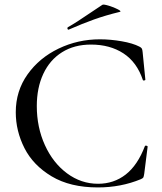

<svg xmlns="http://www.w3.org/2000/svg" viewBox="-20 -808 709 840"><path d="M590 -604Q598 -600 600.5 -595.5Q603 -591 604 -580L616 -459Q616 -457 611 -456Q606 -455 605 -458Q579 -536 520 -574.5Q461 -613 378 -613Q305 -613 251.5 -579.5Q198 -546 169.5 -485Q141 -424 141 -344Q141 -251 176.5 -173Q212 -95 273.5 -49.5Q335 -4 409 -4Q478 -4 530 -44.5Q582 -85 614 -169Q615 -171 619 -171Q621 -171 623.5 -169.5Q626 -168 626 -167L611 -48Q609 -35 607 -31.5Q605 -28 596 -24Q509 12 408 12Q287 12 206 -36.5Q125 -85 87 -160Q49 -235 49 -317Q49 -410 100.5 -482.5Q152 -555 236.5 -595.5Q321 -636 417 -636Q463 -636 512 -627.5Q561 -619 590 -604ZM280 -678Q276 -678 275 -682.5Q274 -687 277 -689Q313 -709 380 -755Q412 -777 428 -787Q433 -790 456 -783Q479 -776 496 -767Q513 -758 504 -756Q442 -741 390.5 -722.5Q339 -704 282 -679Z"/></svg>

Font: Cormorant SC Medium
Style: Regular
Weight: 500
Designer: Christian Thalmann (Catharsis Fonts)
Version: Version 3.000